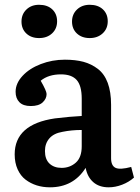

<svg xmlns="http://www.w3.org/2000/svg" viewBox="-20 -777 590 811"><path d="M145 -616.2Q111.8 -616.2 91.3 -635.5Q70.8 -654.8 70.8 -686Q70.8 -716.8 91.6 -736.8Q112.3 -756.8 145 -756.8Q180.2 -756.8 200.7 -737.5Q221.2 -718.3 221.2 -687Q221.2 -655.8 200 -636Q178.7 -616.2 145 -616.2ZM284.2 -686Q284.2 -716.8 305.2 -736.8Q326.2 -756.8 358.9 -756.8Q394 -756.8 414.6 -737.5Q435.1 -718.3 435.1 -687Q435.1 -655.8 413.6 -636Q392.1 -616.2 358.9 -616.2Q325.7 -616.2 304.9 -635.5Q284.2 -654.8 284.2 -686ZM190.9 14.2Q161.1 14.2 135.3 6.1Q109.4 -2 88.1 -18.1Q66.9 -34.2 54.4 -61.8Q42 -89.4 42 -125Q42 -252 211.9 -276.9Q276.4 -284.7 325.2 -287.1V-359.9Q325.2 -415 304 -439Q282.7 -462.9 237.8 -462.9Q184.6 -462.9 151.9 -436Q176.8 -392.6 176.8 -379.9Q176.8 -359.9 160.2 -344.5Q143.6 -329.1 109.9 -329.1Q77.6 -329.1 61.8 -345.5Q45.9 -361.8 45.9 -389.2Q45.9 -424.8 75 -456.3Q104 -487.8 152.1 -506.3Q200.2 -524.9 253.9 -524.9Q298.8 -524.9 332.5 -515.9Q366.2 -506.8 393.6 -485.8Q420.9 -464.8 435.1 -426.8Q449.2 -388.7 449.2 -334V-108.9Q449.2 -77.1 468 -68.1Q486.8 -59.1 534.2 -71.8L545.9 -26.9Q524.4 -7.8 495.8 3.2Q467.3 14.2 439 14.2Q398.9 14.2 374 -7.6Q349.1 -29.3 341.8 -67.9Q290 14.2 190.9 14.2ZM240.2 -67.9Q274.9 -67.9 300 -89.8Q325.2 -111.8 325.2 -159.2V-228Q282.2 -228 244.1 -220.2Q207 -213.9 188.5 -192.4Q169.9 -170.9 169.9 -139.2Q169.9 -104 189.2 -85.9Q208.5 -67.9 240.2 -67.9Z"/></svg>

Font: Literata Book SemiBold
Style: Regular
Weight: 600
Designer: Latin by Veronika Burian and Jose Scaglione. Greek by Irene Vlachou. Cyrillic by Vera Evstafieva
Foundry: TypeTogether
Version: Version 2.003;PS 002.003;hotconv 1.0.88;makeotf.lib2.5.64775